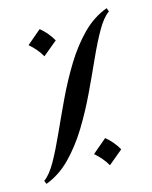

<svg xmlns="http://www.w3.org/2000/svg" viewBox="-74 -634 577 730"><g transform="rotate(-10 215.0 -269.0)"><path d="M123 -543.5Q155.3 -521 175.8 -490.7L123 -438.5Q112.8 -453.6 99.6 -466.6Q86.4 -479.5 70.8 -490.7ZM296.4 -92.3Q328.6 -69.8 349.1 -39.6L296.4 12.7Q286.1 -2.4 272.9 -15.4Q259.8 -28.3 244.1 -39.6ZM46.4 40.5 40 27.8Q62.5 8.8 82.8 -35.9Q103 -80.6 124 -140.6Q145 -200.7 169.4 -266.6Q193.8 -332.5 224.6 -394.5Q255.4 -456.5 295.4 -504.9Q335.4 -553.2 387.7 -577.6L394 -564Q371.1 -544.9 350.6 -500.2Q330.1 -455.6 309.1 -395.5Q288.1 -335.4 263.7 -269.8Q239.3 -204.1 208.5 -142.3Q177.7 -80.6 137.9 -32.2Q98.1 16.1 46.4 40.5Z"/></g></svg>

Font: Lateef Medium
Style: Regular
Weight: 500
Designer: SIL International
Foundry: SIL International
Version: Version 4.200